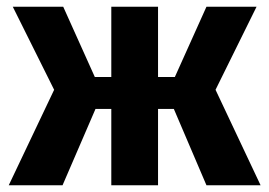

<svg xmlns="http://www.w3.org/2000/svg" viewBox="-20 -551 801 571"><path d="M621 -284 755 0H594L497 -227H450V0H311V-227H264L166 0H6L141 -284L18 -531H168L262 -322H311V-531H450V-322H500L594 -531H743Z"/></svg>

Font: FiraGOUPP
Style: Bold
Weight: 700
Designer: bBox Type
Foundry: bBox Type GmbH
Version: Version 1.001